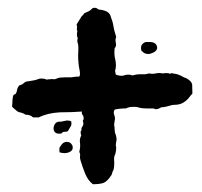

<svg xmlns="http://www.w3.org/2000/svg" viewBox="-20 -598 520 494"><path d="M163 -286Q165 -278 162 -273Q159 -268 156 -263Q155 -259 148 -259Q140 -259 139 -255Q136 -254 132 -254Q121 -254 118 -264Q117 -272 121 -278.5Q125 -285 133 -285H137L152 -288Q159 -288 163 -286ZM133 -206V-209Q132 -219 135 -221Q140 -229 144 -231Q148 -233 151 -233Q159 -233 163 -228.5Q167 -224 167 -220Q168 -212 161 -208Q154 -204 146 -204Q141 -204 133 -206ZM276 -416 278 -406Q286 -403 292 -403Q297 -403 299 -404Q302 -405 304.5 -405.5Q307 -406 310 -406Q315 -406 321 -404Q332 -407 339 -407H354Q362 -409 365 -409Q367 -409 368 -408.5Q369 -408 371 -408Q376 -408 386 -410H390Q396 -410 399 -409Q403 -410 409 -410Q415 -410 417 -408Q421 -410 422 -410Q423 -410 423.5 -409.5Q424 -409 425 -409Q433 -408 437.5 -406.5Q442 -405 446 -403Q454 -398 459 -397Q474 -389 474.5 -379Q475 -369 475 -357Q470 -352 468 -349Q466 -346 461 -341Q452 -333 444 -330.5Q436 -328 424 -328Q420 -327 416.5 -326Q413 -325 409 -324Q401 -322 395 -322Q387 -317 381 -317Q379 -317 375 -319H357Q346 -319 338 -321Q333 -323 329 -323Q325 -323 322 -323Q316 -323 312 -322Q308 -321 304 -319Q287 -319 275 -316Q271 -309 274 -302Q277 -295 275 -287Q273 -276 274 -274Q275 -271 275 -264Q275 -257 278 -251Q280 -243 280 -239Q278 -228 278 -224.5Q278 -221 279 -219Q279 -211 277 -203L274 -195Q273 -188 274 -180Q274 -162 270 -157L267 -148Q256 -131 246.5 -127.5Q237 -124 219 -124Q206 -134 199 -151.5Q192 -169 187 -186Q185 -192 186 -197Q187 -202 184 -207Q187 -219 186 -229Q184 -241 189 -249Q188 -252 187.5 -256.5Q187 -261 190 -263Q188 -268 193 -274Q196 -280 193 -287Q197 -292 194 -300Q189 -306 191 -311Q177 -310 163 -309.5Q149 -309 134 -309Q101 -307 80 -296H73H65Q58 -303 45 -303Q42 -306 35 -308Q28 -309 24 -312Q20 -315 17 -318Q14 -320 11 -324Q12 -332 12 -337.5Q12 -343 13 -347Q13 -355 20 -356L23 -362Q24 -369 25.5 -372Q27 -375 29 -378Q37 -380 41 -384Q46 -389 54 -389Q70 -391 80 -395Q82 -396 87 -396Q94 -396 101 -393Q102 -394 106 -394H108Q114 -395 115.5 -394.5Q117 -394 119 -394Q122 -394 126 -396Q131 -398 136 -398.5Q141 -399 146 -399H152Q156 -399 160.5 -399Q165 -399 170 -400Q175 -401 184 -401Q187 -405 185 -416Q183 -425 182 -435.5Q181 -446 181 -455Q182 -472 181.5 -478.5Q181 -485 180 -487Q178 -492 180 -500Q178 -504 178 -508Q178 -515 179 -518Q177 -522 178 -526Q179 -529 177 -535L190 -556Q193 -558 197 -564Q212 -570 215 -574Q218 -578 223 -578Q228 -578 230 -576Q233 -573 238 -573Q262 -570 265 -555Q267 -550 269 -543.5Q271 -537 272 -530Q273 -523 275 -516.5Q277 -510 279 -503Q276 -496 278 -488Q280 -479 275 -474Q274 -466 274.5 -458Q275 -450 277 -443Q280 -427 276 -416ZM356 -490H365Q379 -490 383 -481Q388 -470 375 -463Q367 -459 361 -459Q356 -459 350 -462Q348 -465 344 -467Q341 -478 345.5 -483.5Q350 -489 356 -490Z"/></svg>

Font: Black And White Picture
Style: Regular
Weight: 400
Designer: AsiaSoft Inc.
Foundry: AsiaSoft Inc.
Version: Version 1.64